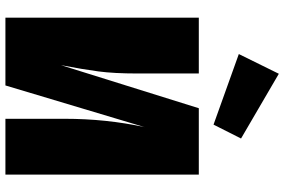

<svg xmlns="http://www.w3.org/2000/svg" viewBox="-186 -838 1024 691"><g transform="rotate(90 325.5 -492.0)"><path d="M608 0H407V-213Q407 -363 437 -501L287 0H43V-696H244V-475Q244 -391 236.5 -334.5Q229 -278 214 -200L369 -696H608ZM478 -848 428 -749 174 -840 245 -984Z"/></g></svg>

Font: FiraGO Heavy
Style: Regular
Weight: 900
Designer: bBox Type
Foundry: bBox Type GmbH
Version: Version 1.001